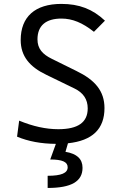

<svg xmlns="http://www.w3.org/2000/svg" viewBox="-20 -723 626 978"><path d="M222.7 234.4C343.3 234.4 400.4 201.2 400.4 131.8C400.4 87.4 372.6 60.1 313.5 50.3L326.2 6.8C450.7 -6.3 512.2 -65.9 512.2 -172.4C512.2 -259.8 463.4 -315.9 369.6 -361.3L244.1 -423.3C195.8 -446.8 170.9 -475.6 170.9 -522.5C170.9 -592.8 213.9 -628.4 293 -628.4C348.6 -628.4 399.9 -607.4 458.5 -561L514.6 -617.7C451.7 -676.8 383.3 -703.1 292.5 -703.1C158.7 -703.1 85.4 -637.7 85.4 -519C85.4 -436.5 131.3 -382.3 216.3 -341.8L358.9 -272.5C403.8 -251 426.8 -217.3 426.8 -170.9C426.8 -99.6 377.4 -64.9 276.9 -64.9C213.4 -64.9 147.5 -79.6 77.6 -108.4L66.9 -26.9C124 -2.9 189.9 9.3 264.6 9.8L235.8 89.4C296.9 89.4 324.7 101.6 324.7 128.9C324.7 158.7 292.5 172.4 222.7 172.4Z"/></svg>

Font: Cascadia Code SemiLight
Style: Regular
Weight: 350
Monospace: yes
Designer: Aaron Bell
Foundry: Saja Typeworks
Version: Version 2404.023